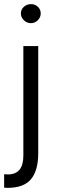

<svg xmlns="http://www.w3.org/2000/svg" viewBox="-22 -663 289 929"><path d="M-2 245V180Q4 181 16 181Q92 181 91 88V-440H163V78Q163 162 128 204Q93 246 14 246Q3 246 -2 245ZM79 -598Q79 -617 93.5 -630Q108 -643 128 -643Q148 -643 161.5 -630Q175 -617 175 -598Q175 -579 161 -565Q147 -551 128 -551Q108 -551 93.5 -565Q79 -579 79 -598Z"/></svg>

Font: Tilda Sans
Style: Regular
Weight: 400
Designer: ParaType Ltd
Foundry: ParaType Ltd
Version: Version 1.002W